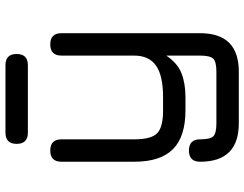

<svg xmlns="http://www.w3.org/2000/svg" viewBox="-118 -598 915 720"><g transform="rotate(-90 340.0 -237.5)"><path d="M203 -591Q161 -591 161 -633Q161 -675 203 -675H456Q498 -675 498 -633Q498 -591 456 -591ZM238 200Q94 200 94 55Q94 13 136 13Q178 13 178 55Q178 93 189.5 104.5Q201 116 238 116H432Q469 116 480.5 104Q492 92 492 55V-72Q464 -30 426 -15Q388 0 336 0H287Q188 0 141 -47Q94 -94 94 -192V-465Q94 -507 136 -507Q178 -507 178 -465V-192Q178 -129 200.5 -106.5Q223 -84 287 -84H336Q417 -84 454.5 -110.5Q492 -137 492 -192V-465Q492 -507 534 -507Q576 -507 576 -465V55Q576 200 432 200Z"/></g></svg>

Font: Jura
Style: Bold
Weight: 700
Designer: Daniel Johnson, Alexei Vanyashin
Foundry: Daniel Johnson
Version: Version 5.103